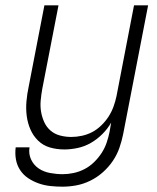

<svg xmlns="http://www.w3.org/2000/svg" viewBox="-20 -690 590 722"><path d="M215 12Q192 12 169 9.5Q146 7 125 -0.5Q104 -8 86 -20Q68 -32 56 -50Q44 -68 40 -90Q36 -112 39 -136H91Q87 -111 97 -90Q107 -69 125.5 -56.5Q144 -44 168 -39.5Q192 -35 216 -35Q236 -35 257 -39.5Q278 -44 297.5 -54Q317 -64 333.5 -80Q350 -96 362 -114.5Q374 -133 381 -153.5Q388 -174 392 -194L398 -229Q385 -206 365 -186Q345 -166 321.5 -152.5Q298 -139 272 -133.5Q246 -128 222 -128Q193 -128 167.5 -135.5Q142 -143 123.5 -161Q105 -179 94.5 -203Q84 -227 80.5 -254Q77 -281 79.5 -309Q82 -337 88 -365L147 -670H200L139 -356Q135 -334 133 -312Q131 -290 134.5 -269.5Q138 -249 146.5 -230.5Q155 -212 170 -199Q185 -186 205.5 -180.5Q226 -175 248 -175Q268 -175 288.5 -179.5Q309 -184 327 -193.5Q345 -203 361 -218.5Q377 -234 388.5 -252Q400 -270 407 -289.5Q414 -309 418 -328L484 -670H537L443 -185Q438 -160 429 -134Q420 -108 404 -84.5Q388 -61 366.5 -42Q345 -23 319.5 -10.5Q294 2 267.5 7Q241 12 215 12Z"/></svg>

Font: Lode Dark Term
Style: Italic
Weight: 400
Italic angle: -11°
Monospace: yes
Designer: Belleve Invis
Foundry: Belleve Invis
Version: Version 29.2.0